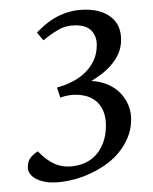

<svg xmlns="http://www.w3.org/2000/svg" viewBox="-20 -779 319 401"><path d="M88.9 -397.9Q80.1 -397.9 71 -399.9Q62 -401.9 54.7 -405.8Q47.4 -409.7 42.7 -415.8Q38.1 -421.9 38.1 -430.2Q38.1 -442.9 44.7 -450.7Q51.3 -458.5 59.1 -462.9Q71.8 -449.2 87.4 -440.2Q103 -431.2 121.1 -431.2Q136.7 -431.2 151.4 -436.3Q166 -441.4 177 -451.9Q188 -462.4 194.6 -478.8Q201.2 -495.1 201.2 -517.1Q201.2 -546.4 185.1 -563.7Q168.9 -581.1 137.2 -581.1Q122.6 -581.1 106 -575.2L99.1 -596.2L111.8 -600.1Q125.5 -605 138.2 -612.5Q150.9 -620.1 160.6 -630.6Q170.4 -641.1 176.3 -654.5Q182.1 -668 182.1 -685.1Q182.1 -703.1 171.4 -714.6Q160.6 -726.1 138.2 -726.1Q117.7 -726.1 101.8 -716.8Q85.9 -707.5 70.8 -694.8L57.1 -710.9Q65.4 -719.7 75.7 -728.3Q85.9 -736.8 98.4 -743.7Q110.8 -750.5 126 -754.6Q141.1 -758.8 159.2 -758.8Q192.4 -758.8 212.6 -742.7Q232.9 -726.6 232.9 -695.8Q232.9 -679.2 226.6 -665.8Q220.2 -652.3 210.7 -641.6Q201.2 -630.9 190.4 -623Q179.7 -615.2 170.9 -609.9Q189.9 -608.9 205.3 -602.3Q220.7 -595.7 231.4 -584.7Q242.2 -573.7 248 -559.6Q253.9 -545.4 253.9 -529.8Q253.9 -508.8 246.3 -491Q238.8 -473.1 226.3 -458.5Q213.9 -443.8 197 -432.6Q180.2 -421.4 161.9 -413.6Q143.6 -405.8 124.8 -401.9Q106 -397.9 88.9 -397.9Z"/></svg>

Font: Simonetta
Style: Regular
Weight: 400
Designer: Gayaneh Bagdasaryan
Foundry: BrownFox
Version: Version 1.001